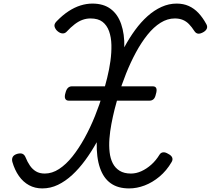

<svg xmlns="http://www.w3.org/2000/svg" viewBox="-20 -1035 1177 1072"><path d="M364 -473Q349 -473 344 -484.5Q339 -496 346 -518Q351 -537 360 -545Q369 -553 381 -553H833Q864 -553 850 -508Q846 -489 837 -481Q828 -473 815 -473ZM216 17Q175 17 142 -1Q109 -19 85.5 -52.5Q62 -86 49 -131Q45 -147 51 -158.5Q57 -170 76 -176Q95 -181 106 -176Q117 -171 123 -156Q133 -131 147 -110.5Q161 -90 181 -78Q201 -66 230 -66Q271 -66 310 -91.5Q349 -117 384.5 -161.5Q420 -206 452 -264Q484 -322 510 -386.5Q536 -451 555 -515Q567 -555 578.5 -601Q590 -647 596.5 -694Q603 -741 602 -784Q601 -827 589 -860.5Q577 -894 552.5 -913Q528 -932 485 -932Q463 -932 441.5 -924.5Q420 -917 397.5 -900Q375 -883 350 -856Q339 -846 324 -849Q309 -852 295 -867Q284 -881 284 -892.5Q284 -904 297 -917Q330 -951 363 -972.5Q396 -994 429.5 -1004.5Q463 -1015 496 -1015Q527 -1015 552.5 -1007.5Q578 -1000 598 -985Q618 -970 632.5 -949Q647 -928 656.5 -900.5Q666 -873 670.5 -840.5Q675 -808 674 -771Q702 -823 734.5 -867.5Q767 -912 804 -945Q841 -978 882 -996.5Q923 -1015 966 -1015Q1004 -1015 1034 -1001.5Q1064 -988 1088 -962.5Q1112 -937 1131 -902Q1139 -889 1135.5 -877.5Q1132 -866 1118 -857Q1100 -846 1087 -847Q1074 -848 1065 -862Q1051 -884 1035.5 -900Q1020 -916 1000.5 -924Q981 -932 956 -932Q915 -932 876.5 -908Q838 -884 803.5 -841Q769 -798 739 -742.5Q709 -687 684 -624.5Q659 -562 640 -499Q630 -465 620 -425Q610 -385 602 -343Q594 -301 591 -261Q588 -221 592 -185.5Q596 -150 609.5 -123.5Q623 -97 648 -81.5Q673 -66 711 -66Q740 -66 769 -79Q798 -92 824.5 -115.5Q851 -139 871 -172Q878 -183 890.5 -184.5Q903 -186 919 -176Q937 -167 941.5 -155Q946 -143 938 -130Q910 -82 870.5 -49Q831 -16 787.5 0.5Q744 17 701 17Q670 17 644.5 10Q619 3 598.5 -11.5Q578 -26 563 -47.5Q548 -69 538 -98Q528 -127 523.5 -163Q519 -199 520 -241Q490 -187 455.5 -140Q421 -93 383 -58Q345 -23 303.5 -3Q262 17 216 17Z"/></svg>

Font: Playwrite RO
Style: Regular
Weight: 400
Designer: Veronika Burian, José Scaglione
Foundry: TypeTogether
Version: Version 1.002